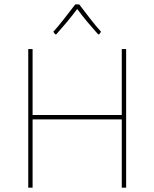

<svg xmlns="http://www.w3.org/2000/svg" viewBox="-20 -863 710 883"><path d="M560.1 0H540V-314H129.9V0H109.9V-637.2H129.9V-334H540V-637.2H560.1ZM225.1 -716.8Q248 -742.2 273.9 -775.4Q313.5 -825.7 326.2 -842.8H344.2Q366.2 -813.5 396 -775.4Q421.9 -742.2 444.8 -716.8L436 -705.1H431.2Q390.6 -751.5 381.3 -762.7Q353.5 -796.4 335 -821.8Q316.4 -796.4 288.6 -762.7Q279.3 -751.5 238.8 -705.1H233.9Z"/></svg>

Font: Datalegreya
Style: Gradient
Weight: 400
Designer: Figs Lab
Foundry: Figs Lab
Version: Version 1.002;PS 001.002;hotconv 1.0.70;makeotf.lib2.5.58329